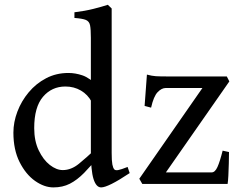

<svg xmlns="http://www.w3.org/2000/svg" viewBox="-20 -777 1011 811"><path d="M527.8 -45.9Q437 14.6 407.2 14.6Q386.2 14.6 375 -21Q363.8 -56.6 363.8 -137.7V-617.2Q363.8 -653.3 360.4 -670.2Q356.9 -687 342.5 -692.9Q328.1 -698.7 294.4 -701.2V-725.1Q338.9 -730.5 374.5 -739.5Q410.2 -748.5 435.5 -756.8L451.7 -741.2V-131.3Q451.7 -97.2 454.6 -82.3Q457.5 -67.4 462.9 -61.5Q467.3 -56.6 479 -58.6Q490.7 -60.5 519 -71.8ZM399.9 -119.6Q364.7 -76.7 335.2 -46.6Q305.7 -16.6 275.1 -1Q244.6 14.6 205.6 14.6Q167 14.6 127.9 -12.9Q88.9 -40.5 62.7 -92.5Q36.6 -144.5 36.6 -216.8Q36.6 -261.2 53.5 -305.7Q70.3 -350.1 101.3 -387.2Q132.3 -424.3 174.8 -446.5Q217.3 -468.8 269 -468.8Q298.3 -468.8 328.1 -458.7Q357.9 -448.7 396 -411.6Q396 -382.3 389.4 -369.1Q382.8 -356 367.2 -346.7Q351.1 -377.4 321.8 -394.5Q292.5 -411.6 256.3 -411.6Q198.7 -411.6 161.6 -368.2Q124.5 -324.7 124.5 -235.8Q124.5 -181.6 143.6 -141.8Q162.6 -102.1 190.4 -80.3Q218.3 -58.6 245.1 -58.6Q280.8 -58.6 313.5 -85.4Q346.2 -112.3 380.9 -145Q386.7 -142.1 392.3 -132.8Q397.9 -123.5 399.9 -119.6ZM947.3 -134.8Q947.3 -114.3 946.5 -86.9Q945.8 -59.6 944.6 -35.6Q943.4 -11.7 941.4 0H581.1L568.4 -22L835 -405.3H680.2Q662.6 -405.3 645.8 -387.7Q628.9 -370.1 618.2 -322.3L590.8 -329.6L600.6 -461.9Q622.1 -456.1 638.7 -455.1Q655.3 -454.1 686.5 -454.1H938L948.7 -433.1L680.7 -48.8H874Q888.2 -48.8 898.4 -71.3Q908.7 -93.8 920.4 -140.6Z"/></svg>

Font: Gentium Book Plus
Style: Regular
Weight: 400
Designer: Victor Gaultney, Annie Olsen, Iska Routamaa, Becca Hirsbrunner
Foundry: SIL International
Version: Version 6.101